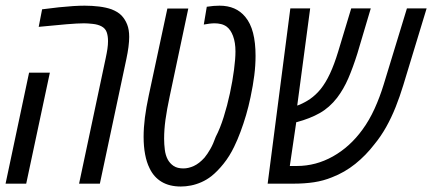

<svg xmlns="http://www.w3.org/2000/svg" viewBox="-20 -660 1553 690"><path d="M264.2 0 359.9 -451.2Q363.8 -469.2 366 -484.1Q368.2 -499 368.2 -512.2Q368.2 -531.2 363.3 -544.7Q358.4 -558.1 344.7 -565.4Q331.5 -572.3 313 -574.2Q294.4 -576.2 281.7 -576.2Q259.3 -576.2 218.5 -572.8Q177.7 -569.3 119.1 -563.5L131.3 -626.5Q163.6 -630.9 191.7 -633.8Q219.7 -636.7 243.2 -638.2Q266.6 -639.6 284.2 -639.6Q311 -639.6 336.4 -636.5Q361.8 -633.3 380.9 -626.5Q392.1 -622.1 401.4 -616.5Q410.6 -610.8 417.5 -603.5Q429.7 -590.3 437 -572Q444.3 -553.7 444.3 -527.3Q444.3 -511.7 441.7 -491.2Q439 -470.7 434.1 -447.8L338.9 0ZM0 0 84.5 -398.9H159.2L74.2 0Z M629.9 10.3Q588.9 10.3 560.8 -6.6Q532.7 -23.4 517.6 -55.2Q506.8 -76.7 501.5 -105.2Q496.1 -133.8 496.1 -168Q496.1 -200.7 500.7 -237.3Q505.4 -273.9 514.6 -316.9L581.5 -629.4H656.7L589.8 -313.5Q579.6 -265.6 574.7 -230Q569.8 -194.3 569.8 -161.6Q569.8 -141.6 572.3 -122.1Q574.7 -102.5 582.5 -87.4Q590.3 -72.8 603.8 -63.7Q617.2 -54.7 639.2 -54.7Q657.2 -54.7 676.5 -63.5Q695.8 -72.3 714.8 -93.3Q725.6 -106.4 735.8 -124.3Q746.1 -142.1 755.4 -168.5Q771 -198.2 783.9 -239.5Q796.9 -280.8 806.4 -325.2Q815.9 -369.6 821 -409.2Q826.2 -448.7 826.2 -475.1Q826.2 -507.3 817.6 -530.3Q809.1 -553.2 794.9 -564Q785.6 -570.8 774.4 -573.5Q763.2 -576.2 751.5 -576.2Q742.7 -576.2 732.9 -575Q723.1 -573.7 712.4 -571.8L723.1 -635.7Q735.4 -637.7 747.3 -638.7Q759.3 -639.6 769 -639.6Q798.8 -639.6 821.8 -629.6Q844.7 -619.6 861.3 -599.6Q880.4 -576.7 889.4 -541.7Q898.4 -506.8 898.4 -459.5Q898.4 -424.8 893.8 -388.7Q889.2 -352.5 880.4 -311Q873.5 -277.8 864.3 -246.3Q855 -214.8 844.2 -186Q833.5 -157.2 821.8 -133.3Q805.2 -98.6 783.2 -71.3Q761.2 -43.9 739.7 -26.9Q722.7 -13.7 703.9 -5.4Q685.1 2.9 666.3 6.6Q647.5 10.3 629.9 10.3Z M941.9 0 1023.4 -629.9H1094.7L1045.4 -259.8L1035.2 -280.8Q1039.1 -280.8 1043.2 -280.5Q1047.4 -280.3 1050.3 -281.2Q1074.2 -290.5 1094.5 -304.4Q1114.7 -318.4 1132.3 -339.8Q1150.4 -362.3 1165.8 -395.3Q1181.2 -428.2 1195.3 -474.6L1242.2 -629.9H1312.5L1264.2 -467.3Q1248.5 -417.5 1231.7 -378.4Q1214.8 -339.4 1191.4 -308.6Q1164.1 -273.4 1129.2 -253.7Q1094.2 -233.9 1046.9 -221.2Q1041.5 -220.7 1037.6 -220.5Q1033.7 -220.2 1029.1 -220.9Q1024.4 -221.7 1016.6 -224.6L1049.8 -255.9L1021.5 -63.5H1046.9Q1115.2 -63.5 1176.5 -97.9Q1237.8 -132.3 1282.7 -194.3Q1307.1 -227.5 1326.2 -269.5Q1345.2 -311.5 1358.9 -356.4L1442.4 -629.9H1513.2L1429.2 -353.5Q1417 -313.5 1401.9 -275.4Q1386.7 -237.3 1367.7 -203.4Q1348.6 -169.4 1325.2 -141.1Q1294.9 -101.6 1256.8 -71Q1218.8 -40.5 1173.3 -22.9Q1142.6 -10.3 1108.6 -5.1Q1074.7 0 1036.6 0Z"/></svg>

Font: Open Sans Condensed
Style: Italic
Weight: 400
Width: 3
Italic angle: -12°
Designer: Monotype Design Team
Foundry: Monotype Imaging Inc.
Version: Version 3.000